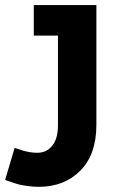

<svg xmlns="http://www.w3.org/2000/svg" viewBox="-104 -491 471 749"><path d="M272 -471.2V-3.9Q272 111.8 209.2 174.8Q146.5 237.8 47.9 237.8Q24.4 237.8 2.7 234.6Q-19 231.4 -28.1 229.2Q-37.1 227.1 -59.3 219.5Q-81.5 211.9 -84 210.9L-46.9 85.9Q-23.9 93.8 -13.9 96.7Q-3.9 99.6 10.7 102.3Q25.4 105 41 105Q78.1 105 100.1 77.1Q122.1 49.3 122.1 -1V-352.1H27.8V-471.2Z"/></svg>

Font: BioRhyme ExtraBold
Style: Regular
Weight: 800
Designer: Aoife Mooney
Foundry: Aoife Mooney Type
Version: Version 1.500;PS 001.500;hotconv 1.0.88;makeotf.lib2.5.64775